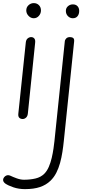

<svg xmlns="http://www.w3.org/2000/svg" viewBox="-31 -786 589 1268"><path d="M119 0Q105 0 96.5 -8.2Q88 -16.5 90 -35L139.5 -506.5Q141.5 -524 152 -532.5Q162.5 -541 175 -541Q187.5 -541 195.5 -532Q203.5 -523 201 -502.5L153 -36.5Q151 -18 140.8 -9Q130.5 0 119 0ZM192 -665.5Q172.5 -665.5 157.5 -681.2Q142.5 -697 142.5 -717Q142.5 -738 157.5 -751.8Q172.5 -765.5 192 -765.5Q212.5 -765.5 226 -752Q239.5 -738.5 239.5 -717Q239.5 -697 225.8 -681.2Q212 -665.5 192 -665.5ZM134 463Q93 463 58 451.2Q23 439.5 3 425.5Q-4.5 419.5 -8 412.8Q-11.5 406 -10.2 398.2Q-9 390.5 -2.5 383Q4.5 375.5 11.5 373Q18.5 370.5 25.2 371.2Q32 372 37.5 374.5Q54 382.5 79.5 391.8Q105 401 127.5 401Q168 401 203.2 392.8Q238.5 384.5 261.5 361.5Q279.5 343.5 291.5 315.5Q303.5 287.5 310.8 256Q318 224.5 322.2 195.5Q326.5 166.5 328.5 146.5L397 -513Q398 -524 406.8 -532.5Q415.5 -541 431 -541Q445 -541 452.8 -534.5Q460.5 -528 458.5 -511L390.5 144.5Q387 180 381.2 217.2Q375.5 254.5 365.8 290Q356 325.5 340.5 355.8Q325 386 302 408Q273.5 435.5 233 449.2Q192.5 463 134 463ZM450 -665.5Q431.5 -665.5 417.8 -679.2Q404 -693 404 -714Q404 -733 417.8 -745Q431.5 -757 450 -757Q470 -757 481 -745Q492 -733 492 -714Q492 -692.5 481 -679Q470 -665.5 450 -665.5Z"/></svg>

Font: Edu NSW ACT Hand Pre
Style: Regular
Weight: 400
Designer: Tina and Corey Anderson, Eben Sorkin, Mirko Velimirovic
Foundry: Sorkin Type Co.
Version: Version 2.000